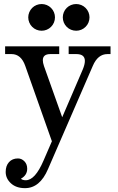

<svg xmlns="http://www.w3.org/2000/svg" viewBox="-20 -723 596 972"><path d="M106.4 229.5Q62 229.5 35.4 205.1Q8.8 180.7 8.8 147.5Q8.8 116.2 25.6 97.7Q42.5 79.1 70.8 79.1Q89.4 79.1 103.5 93.5Q117.7 107.9 117.7 131.3Q117.7 164.1 85.9 181.6Q93.3 189.5 110.4 189.5Q157.7 189.5 200.2 90.3L242.7 -7.8L107.9 -389.2Q86.9 -449.2 38.6 -449.2H5.9V-488.3H279.8V-449.2H234.9Q196.8 -449.2 196.8 -418Q196.8 -405.8 202.6 -388.7L294.9 -129.4L398.9 -371.1Q409.7 -397 409.7 -414.6Q409.7 -449.2 366.7 -449.2H327.6V-488.3H539.6V-449.2H523.9Q475.1 -449.2 449.7 -389.2L223.1 132.8Q182.1 229.5 106.4 229.5ZM365.7 -567.4Q352.1 -567.4 339.6 -572.5Q327.1 -577.6 317.6 -587.2Q308.1 -596.7 303 -609.1Q297.9 -621.6 297.9 -635.3Q297.9 -648.4 303 -660.9Q308.1 -673.3 317.6 -682.9Q327.1 -692.4 339.6 -697.5Q352.1 -702.6 365.7 -702.6Q378.9 -702.6 391.4 -697.5Q403.8 -692.4 413.3 -682.9Q422.9 -673.3 428 -660.9Q433.1 -648.4 433.1 -635.3Q433.1 -621.6 428 -609.1Q422.9 -596.7 413.3 -587.2Q403.8 -577.6 391.4 -572.5Q378.9 -567.4 365.7 -567.4ZM190.9 -567.4Q177.2 -567.4 164.8 -572.5Q152.3 -577.6 142.8 -587.2Q133.3 -596.7 128.2 -609.1Q123 -621.6 123 -635.3Q123 -648.4 128.2 -660.9Q133.3 -673.3 142.8 -682.9Q152.3 -692.4 164.8 -697.5Q177.2 -702.6 190.9 -702.6Q204.1 -702.6 216.6 -697.5Q229 -692.4 238.5 -682.9Q248 -673.3 253.2 -660.9Q258.3 -648.4 258.3 -635.3Q258.3 -621.6 253.2 -609.1Q248 -596.7 238.5 -587.2Q229 -577.6 216.6 -572.5Q204.1 -567.4 190.9 -567.4Z"/></svg>

Font: Munson
Style: Regular
Weight: 400
Designer: Paul James MIller
Foundry: High-Logic / Made with FontCreator
Version: Version 2.10;May 5, 2019;FontCreator 11.5.0.2430 64-bit